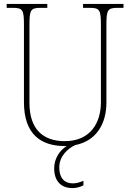

<svg xmlns="http://www.w3.org/2000/svg" viewBox="-20 -734 663 978"><path d="M311 10C314 10 317 10 320 10C286 30 256 72 256 123C256 189 291 224 349 224C370 224 387 219 405 210V187C382 196 370 200 350 200C314 200 282 179 282 118C282 60 327 22 363 5C471 -16 522 -104 522 -211V-606C522 -683 528 -694 578 -694H609V-714H403V-694H438C488 -694 494 -683 494 -606V-213C494 -109 441 -15 310 -15C200 -15 130 -75 130 -210V-606C130 -683 136 -694 186 -694H221V-714H14V-694H46C96 -694 102 -683 102 -607V-214C102 -52 186 10 311 10Z"/></svg>

Font: Noto Serif Tamil SemiCondensed Thin
Style: Regular
Weight: 100
Width: 4
Designer: Indian Type Foundry, Tom Grace, and the Monotype Design Team
Foundry: Monotype Imaging Inc.
Version: Version 2.004